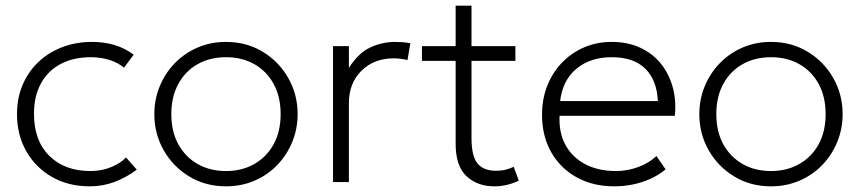

<svg xmlns="http://www.w3.org/2000/svg" viewBox="-20 -643 3036 678"><path d="M297 15Q221.5 15 163.5 -18.2Q105.5 -51.5 72.8 -109Q40 -166.5 40 -240Q40 -296 59.5 -342.5Q79 -389 114.8 -423.2Q150.5 -457.5 199 -476.2Q247.5 -495 305 -495Q348 -495 384 -484.2Q420 -473.5 452 -450L418 -404Q396.5 -422 366 -431.5Q335.5 -441 301 -441Q239.5 -441 194.5 -417.2Q149.5 -393.5 124.8 -348.8Q100 -304 100 -241Q100 -146.5 154 -92.8Q208 -39 300 -39Q339 -39 372.8 -53Q406.5 -67 425 -87L463 -44Q426.5 -16.5 385 -0.8Q343.5 15 297 15Z M778 15Q705.5 15 648.2 -19.8Q591 -54.5 558 -112.5Q525 -170.5 525 -240Q525 -292 544 -338.2Q563 -384.5 597.2 -419.8Q631.5 -455 677.5 -475Q723.5 -495 778 -495Q850.5 -495 907.8 -460.2Q965 -425.5 998 -367.5Q1031 -309.5 1031 -240Q1031 -188 1012 -141.8Q993 -95.5 959 -60.2Q925 -25 878.8 -5Q832.5 15 778 15ZM778 -39Q834.5 -39 878 -63.8Q921.5 -88.5 946.2 -133.5Q971 -178.5 971 -240Q971 -301.5 946.2 -346.8Q921.5 -392 878 -416.5Q834.5 -441 778 -441Q721.5 -441 678 -416.5Q634.5 -392 609.8 -346.8Q585 -301.5 585 -240Q585 -178.5 609.8 -133.5Q634.5 -88.5 678 -63.8Q721.5 -39 778 -39Z M1156 0V-480H1212V-403Q1245 -455.5 1287 -475.2Q1329 -495 1376 -495Q1389 -495 1402.8 -494Q1416.5 -493 1429 -490L1419 -431Q1406.5 -434 1394.2 -435.5Q1382 -437 1370 -437Q1301 -437 1256.5 -393.2Q1212 -349.5 1212 -279V0Z M1726 15Q1665.5 15 1627.2 -21Q1589 -57 1589 -135V-623H1645V-480H1800V-428H1645V-155Q1645 -91.5 1666.2 -65.8Q1687.5 -40 1731.5 -40Q1750.5 -40 1766.2 -44Q1782 -48 1794 -54L1812 -5Q1792.5 4.5 1770.2 9.8Q1748 15 1726 15ZM1470 -428V-480H1602V-428Z M2149 15Q2074 15 2016.5 -16.8Q1959 -48.5 1926.5 -105.5Q1894 -162.5 1894 -238Q1894 -293 1912.5 -340Q1931 -387 1964.5 -421.8Q1998 -456.5 2042.8 -475.8Q2087.5 -495 2140 -495Q2195.5 -495 2239.2 -475.2Q2283 -455.5 2312.2 -420Q2341.5 -384.5 2355 -337Q2368.5 -289.5 2363 -234H1956Q1953 -175.5 1976.5 -131.8Q2000 -88 2046 -63.5Q2092 -39 2156 -39Q2194.5 -39 2232.8 -52.8Q2271 -66.5 2298 -92L2330.5 -45Q2306 -24.5 2275.5 -11Q2245 2.5 2212.8 8.8Q2180.5 15 2149 15ZM1958 -286H2303Q2300 -359.5 2259 -400.2Q2218 -441 2140 -441Q2064.5 -441 2015.5 -400.2Q1966.5 -359.5 1958 -286Z M2702.5 15Q2630 15 2572.8 -19.8Q2515.5 -54.5 2482.5 -112.5Q2449.5 -170.5 2449.5 -240Q2449.5 -292 2468.5 -338.2Q2487.5 -384.5 2521.8 -419.8Q2556 -455 2602 -475Q2648 -495 2702.5 -495Q2775 -495 2832.2 -460.2Q2889.5 -425.5 2922.5 -367.5Q2955.5 -309.5 2955.5 -240Q2955.5 -188 2936.5 -141.8Q2917.5 -95.5 2883.5 -60.2Q2849.5 -25 2803.2 -5Q2757 15 2702.5 15ZM2702.5 -39Q2759 -39 2802.5 -63.8Q2846 -88.5 2870.8 -133.5Q2895.5 -178.5 2895.5 -240Q2895.5 -301.5 2870.8 -346.8Q2846 -392 2802.5 -416.5Q2759 -441 2702.5 -441Q2646 -441 2602.5 -416.5Q2559 -392 2534.2 -346.8Q2509.5 -301.5 2509.5 -240Q2509.5 -178.5 2534.2 -133.5Q2559 -88.5 2602.5 -63.8Q2646 -39 2702.5 -39Z"/></svg>

Font: Geologica Cursive Thin
Style: Regular
Weight: 250
Designer: Sindre Bremnes, Frode Helland
Foundry: Monokrom Skriftforlag AS
Version: Version 1.010;gftools[0.9.28]